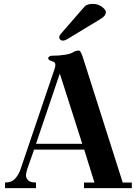

<svg xmlns="http://www.w3.org/2000/svg" viewBox="-20 -972 712 992"><path d="M286 -779Q286 -785 289 -789.5Q292 -794 295 -798L416 -937Q423 -945 434.5 -948.5Q446 -952 458 -952Q487 -952 507 -936.5Q527 -921 527 -911Q527 -898 518.5 -889Q510 -880 498 -873L328 -770Q323 -767 316.5 -764.5Q310 -762 305 -762Q297 -762 291.5 -767Q286 -772 286 -779ZM6 0V-29Q41 -29 59.5 -50.5Q78 -72 87 -100L262 -616Q264 -622 265 -626.5Q266 -631 266 -637Q266 -652 250 -655Q243 -657 236 -661Q229 -665 229 -671Q229 -677 235.5 -680.5Q242 -684 246 -684Q285 -684 316 -689Q347 -694 361 -704Q366 -707 373.5 -709Q381 -711 385 -711Q393 -711 398.5 -700Q404 -689 410 -670L614 -29H661V0H414V-29H468L415 -199H156L120 -96Q118 -89 116 -80Q114 -71 114 -66Q114 -53 125 -41Q136 -29 166 -29V0ZM166 -229H405L289 -592Z"/></svg>

Font: Monomakh
Style: Regular
Weight: 400
Version: Version 1.200; ttfautohint (v1.8.4.7-5d5b)